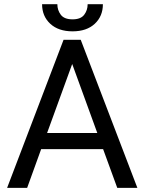

<svg xmlns="http://www.w3.org/2000/svg" viewBox="-20 -902 692 922"><path d="M543 0 475.1 -186H177.7L110.4 0H14.2L285.2 -710.9H367.7L639.6 0ZM206.1 -263.2H447.3L326.7 -594.7ZM400.9 -881.8H474.1Q474.1 -824.2 435.1 -787.8Q396 -751.5 328.6 -751.5Q260.7 -751.5 221.4 -787.8Q182.1 -824.2 182.1 -881.8H255.4Q255.4 -853 272 -831.1Q288.6 -809.1 328.6 -809.1Q367.7 -809.1 384.3 -831.1Q400.9 -853 400.9 -881.8Z"/></svg>

Font: Vazirmatn RD UI FD
Style: Regular
Weight: 400
Designer: Saber Rastikerdar
Foundry: Saber Rastikerdar
Version: Version 33.003